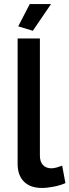

<svg xmlns="http://www.w3.org/2000/svg" viewBox="-20 -920 343 948"><path d="M142 -768 70 -790 127 -900H232ZM67 -730H177V-151Q177 -122 192 -105.5Q207 -89 234 -89Q245 -89 259.5 -93Q274 -97 287 -102L303 -16Q279 -5 246 1.5Q213 8 187 8Q130 8 98.5 -23Q67 -54 67 -111Z"/></svg>

Font: IngvarSans
Style: Regular
Weight: 600
Version: Version 3.000